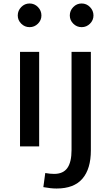

<svg xmlns="http://www.w3.org/2000/svg" viewBox="-20 -841 632 1103"><path d="M82 0ZM82 -752Q82 -780 102 -800.5Q122 -821 150 -821Q178 -821 198 -800.5Q218 -780 218 -752Q218 -725 198 -705Q178 -685 150 -685Q122 -685 102 -705Q82 -725 82 -752ZM95 -543H205V0H95ZM381 -752Q381 -780 401 -800.5Q421 -821 449 -821Q477 -821 497 -800.5Q517 -780 517 -752Q517 -725 497 -705Q477 -685 449 -685Q421 -685 401 -705Q381 -725 381 -752ZM229 234 240 153Q268 158 291 158Q343 158 367 124Q391 90 391 21V-543H502V23Q502 129 453.5 185.5Q405 242 305 242Q272 242 229 234Z"/></svg>

Font: Martel Sans SemiBold
Style: Regular
Weight: 600
Designer: Dan Reynolds and Mathieu Réguer
Foundry: Dan Reynolds and Mathieu Réguer
Version: Version 1.002; ttfautohint (v1.1) -l 5 -r 5 -G 72 -x 0 -D la